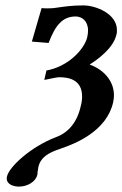

<svg xmlns="http://www.w3.org/2000/svg" viewBox="-20 -465 453 711"><path d="M50 226C82 226 112 208 118 183C119 180 119 177 119 173C120 167 121 161 122 154C130 118 158 101 203 86C260.9 66.7 375 20 399 -86C401 -95 402 -104 402 -112C402 -163 367 -206 312 -226C339 -243 399 -285 411 -336C413 -342 413 -348 413 -354C413 -413 337 -445 288 -445C245 -445 215 -440 193 -437C182 -435 172 -434 157 -434C150 -434 143 -434 134 -435L98 -311L160 -306C185 -372 212 -404 260 -404C283 -404 306 -388 306 -352C306 -344 305 -336 303 -327C292 -282 232 -218 152 -204L144 -169C173 -175 192 -179 199 -179C233 -179 284 -171 284 -108C284 -98 283 -86 279 -72C265 -8 229 28 187 43C93 79 14 153 6 188C5 191 5 194 5 196C5 220 34 226 50 226Z"/></svg>

Font: Linux Libertine O
Style: Bold Italic
Weight: 700
Italic angle: -11.5°
Designer: Philipp H. Poll
Foundry: Philipp H. Poll
Version: Version 4.1.0